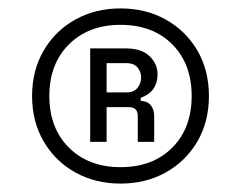

<svg xmlns="http://www.w3.org/2000/svg" viewBox="-20 -734 572 456"><path d="M266.2 -298Q206.2 -298 158.8 -324.5Q111.2 -351 83.8 -398Q56.2 -445 56.2 -506Q56.2 -567 83.8 -614Q111.2 -661 158.8 -687.5Q206.2 -714 266.2 -714Q326.2 -714 373.8 -687.5Q421.2 -661 448.8 -614Q476.2 -567 476.2 -506Q476.2 -445 448.8 -398Q421.2 -351 373.8 -324.5Q326.2 -298 266.2 -298ZM266.2 -337Q342.8 -337 389 -383.2Q435.2 -429.5 435.2 -506Q435.2 -582.5 389 -628.8Q342.8 -675 266.2 -675Q190.5 -675 143.9 -628.8Q97.2 -582.5 97.2 -506Q97.2 -429.5 143.9 -383.2Q190.5 -337 266.2 -337ZM233.2 -397H194.2V-619H279.2Q316.2 -619 335.2 -600.6Q354.2 -582.2 354.2 -557.5Q354.2 -537.8 344.8 -523.6Q335.2 -509.5 314.2 -501.5V-494.5Q331.2 -493.5 338.8 -483.1Q346.2 -472.8 346.2 -458.8V-397H307.2V-458.5Q307.2 -479.5 286.2 -479.5H233.2ZM233.2 -584V-514.5H280.8Q297.8 -514.5 306.5 -525.2Q315.2 -536 315.2 -549.8Q315.2 -563.8 306.5 -573.9Q297.8 -584 280.8 -584Z"/></svg>

Font: Space Grotesk Variable Light
Style: Regular
Weight: 300
Designer: Florian Karsten
Foundry: Florian Karsten
Version: Version 2.000